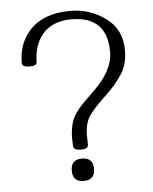

<svg xmlns="http://www.w3.org/2000/svg" viewBox="-51 -717 617 772"><g transform="rotate(-5 258.0 -331.0)"><path d="M255.9 -114.7Q226.6 -114.7 225.1 -131.3Q224.1 -150.9 224.1 -161.6Q224.1 -219.7 245.6 -255.4Q259.8 -278.3 282.5 -301.3Q305.2 -324.2 324.7 -342.8Q406.7 -420.4 406.7 -496.6Q406.7 -640.1 262.2 -640.1Q184.6 -640.1 144 -590.8Q109.9 -548.3 108.9 -482.4Q108.9 -465.8 80.1 -465.8Q48.8 -465.8 48.8 -482.4Q48.8 -555.2 89.8 -605.5Q146 -674.3 262.2 -674.3Q339.4 -674.3 403.1 -628.4Q466.8 -582.5 466.8 -496.6Q466.8 -440.9 440.4 -400.9Q414.1 -360.8 376 -325.2Q317.9 -270.5 301.3 -242.7Q283.7 -211.9 284.7 -166.5L285.2 -131.8Q285.2 -114.7 255.9 -114.7ZM256.3 11.7Q211.4 11.7 211.4 -33.7Q211.4 -78.6 256.3 -78.6Q301.3 -78.6 301.3 -33.7Q301.3 11.7 256.3 11.7Z"/></g></svg>

Font: Gayathri Thin
Style: Regular
Weight: 100
Designer: Binoy Dominic <binoy.domenic@gmail.com>
Foundry: SMC
Version: Version 1.000